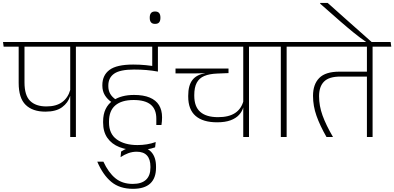

<svg xmlns="http://www.w3.org/2000/svg" viewBox="-38 -906 2608 1270"><path d="M464 -607.5H426.5V0H464ZM363.5 -597.5H587.5L583.5 -628H359ZM-14 -597.5H542.5L538.5 -628H-18ZM262 -167.5Q333.5 -167.5 373.2 -197.2Q413 -227 425.5 -270H430.5L427 -312.5Q412.5 -260 373.5 -231Q334.5 -202 269 -202Q199 -202 161.5 -238.5Q124 -275 124 -361V-607H85.5V-357.5Q85.5 -257.5 131.5 -212.5Q177.5 -167.5 262 -167.5Z M907.5 -597.5H1108L1104 -628H904ZM1006 -608H969.5V-484H1006ZM1116.5 -597.5 1112.5 -628H555.5L559 -597.5ZM969 -609V-447L1006.5 -433V-609ZM702.5 -228.5 728.5 -247Q703 -264.5 690.8 -286Q678.5 -307.5 678.5 -336.5V-340Q678.5 -392 717.5 -419Q756.5 -446 848.5 -446Q891 -446 929.8 -442.8Q968.5 -439.5 1006.5 -432.5V-463.5Q967.5 -471 927 -475Q886.5 -479 843 -479Q733.5 -479 686.2 -443.5Q639 -408 639 -343V-339.5Q639 -304 655.2 -276.8Q671.5 -249.5 702.5 -228.5ZM988 68.5 992 33.5Q964.5 43.5 934.2 48.5Q904 53.5 871.5 53.5Q786.5 53.5 734.8 16.5Q683 -20.5 683 -96V-102Q683 -173.5 724.8 -209Q766.5 -244.5 846 -244.5Q921.5 -244.5 958.8 -214Q996 -183.5 996 -121V-79H1030Q1032 -92.5 1033 -104.8Q1034 -117 1034 -130Q1034 -177.5 1013.8 -210.5Q993.5 -243.5 952.2 -260.8Q911 -278 848.5 -278Q807 -278 773 -269.2Q739 -260.5 714 -243.5L707.5 -239.5Q677 -218.5 660.5 -184.2Q644 -150 644 -102V-95.5Q644 -34 672.5 6.5Q701 47 751.5 67Q802 87 868 87Q903 87 933.2 82.2Q963.5 77.5 988 68.5Z M646 163.5H605.5Q642.5 250.5 698 296.8Q753.5 343 841.5 343Q918 343 956 307.5Q994 272 994 203V195.5Q994 133.5 962.5 99.2Q931 65 868 65Q836 65 810.2 73.5Q784.5 82 763 96.5L759.5 133.5Q784 117 810.8 107.2Q837.5 97.5 866 97.5Q911.5 97.5 934.2 122.5Q957 147.5 957 196V202.5Q957 256 927.5 283.2Q898 310.5 840 310.5Q771 310.5 725 272.8Q679 235 646 163.5Z M987.5 -748Q1006.5 -748 1014.8 -758.2Q1023 -768.5 1023 -787V-790.5Q1023 -809.5 1014.5 -819.8Q1006 -830 987.5 -830Q969.5 -830 961 -819.8Q952.5 -809.5 952.5 -790.5V-787Q952.5 -768.5 961 -758.2Q969.5 -748 987.5 -748Z M1609 -607.5H1571V0H1609ZM1508 -597.5H1732.5L1728.5 -628H1504ZM1083.5 -597.5H1682L1678 -628H1080ZM1473.5 -452.5H1123V-420.5H1253L1338.5 -422.5H1473.5ZM1398 -97Q1451 -97 1486.8 -110.2Q1522.5 -123.5 1543.2 -146.2Q1564 -169 1571.5 -197H1575L1573 -240.5Q1559 -186.5 1517.5 -158.8Q1476 -131 1404 -131Q1326.5 -131 1286.8 -165.8Q1247 -200.5 1247 -272.5V-277.5Q1247 -327.5 1263.2 -358.2Q1279.5 -389 1313 -403.2Q1346.5 -417.5 1399 -419.5L1473.5 -422.5V-433H1317.5V-421Q1261.5 -412 1234.2 -376.2Q1207 -340.5 1207 -273V-267Q1207 -181.5 1255.8 -139.2Q1304.5 -97 1398 -97Z M1858 0V-607.5H1819.5V0ZM1981 -597.5 1977 -628H1696.5L1700.5 -597.5Z M2426.5 -607.5H2389V0H2426.5ZM2326 -597.5H2550L2546 -628H2321.5ZM1947.5 -597.5H2501L2497 -628H1943.5ZM2121.5 0H2164.5Q2118.5 -78.5 2095.5 -142.2Q2072.5 -206 2072.5 -269.5Q2072.5 -333.5 2105.5 -366.5Q2138.5 -399.5 2213 -399.5H2405.5V-432H2207Q2115 -432 2073.8 -390.2Q2032.5 -348.5 2032.5 -272Q2032.5 -205 2055.5 -140Q2078.5 -75 2121.5 0Z M2080 -886.5V-881.5L2215.5 -762.5Q2238 -743 2258.8 -725.5Q2279.5 -708 2299.8 -691.5Q2320 -675 2341 -659.2Q2362 -643.5 2385 -627.5V-620.5H2422.5V-626Q2405.5 -641 2376.5 -667Q2347.5 -693 2312.2 -724Q2277 -755 2241.8 -786.5Q2206.5 -818 2176.8 -844.5Q2147 -871 2129.5 -886.5Z"/></svg>

Font: Anek Devanagari Medium ExtraLight
Style: Regular
Weight: 250
Version: Version 1.003